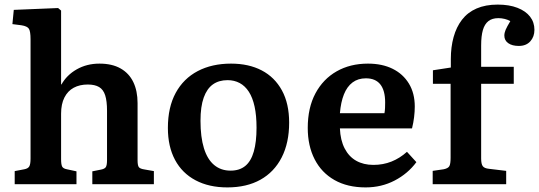

<svg xmlns="http://www.w3.org/2000/svg" viewBox="-20 -802 2347 836"><path d="M44 0V-57L86 -65Q102 -68 107.5 -77.5Q113 -87 113 -112V-631Q113 -665 106 -676.5Q99 -688 73 -692L34 -697L40 -759L233 -767L246 -756V-438L247 -433Q270 -475 314 -500Q358 -525 413 -525Q468 -525 505 -504Q542 -483 560.5 -444.5Q579 -406 579 -353V-104Q579 -83 584 -75Q589 -67 610 -64L650 -57V0H382V-56L417 -63Q435 -66 440.5 -74Q446 -82 446 -105V-320Q446 -362 438 -387Q430 -412 411.5 -423Q393 -434 362 -434Q327 -434 301 -420Q275 -406 260.5 -377.5Q246 -349 246 -307V-109Q246 -86 250.5 -77Q255 -68 271 -65L313 -56V0Z M970 14Q890 14 831.5 -17Q773 -48 742 -106Q711 -164 711 -245Q711 -335 745 -397.5Q779 -460 841 -492.5Q903 -525 986 -525Q1063 -525 1119.5 -495.5Q1176 -466 1207.5 -408.5Q1239 -351 1239 -268Q1239 -180 1206.5 -116.5Q1174 -53 1114 -19.5Q1054 14 970 14ZM984 -59Q1023 -59 1048 -79.5Q1073 -100 1085 -142Q1097 -184 1097 -246Q1097 -299 1088.5 -338Q1080 -377 1063.5 -402.5Q1047 -428 1023.5 -440.5Q1000 -453 971 -453Q933 -453 907 -434.5Q881 -416 867 -377Q853 -338 853 -276Q853 -205 868 -156.5Q883 -108 912.5 -83.5Q942 -59 984 -59Z M1572 14Q1493 14 1436.5 -18Q1380 -50 1350 -108.5Q1320 -167 1320 -245Q1320 -333 1353.5 -395.5Q1387 -458 1446 -491.5Q1505 -525 1582 -525Q1644 -525 1689.5 -502.5Q1735 -480 1760.5 -438Q1786 -396 1786 -338Q1786 -316 1783 -291.5Q1780 -267 1774 -243H1460Q1462 -192 1480.5 -156Q1499 -120 1531 -102Q1563 -84 1606 -84Q1648 -84 1684.5 -98.5Q1721 -113 1752 -141L1793 -96Q1756 -46 1698.5 -16Q1641 14 1572 14ZM1460 -309H1654Q1656 -320 1656.5 -332Q1657 -344 1657 -356Q1657 -408 1636 -434.5Q1615 -461 1573 -461Q1539 -461 1515 -443Q1491 -425 1477.5 -391Q1464 -357 1460 -309Z M1864 0V-58L1912 -65Q1931 -69 1936.5 -78.5Q1942 -88 1942 -116V-437H1865V-496L1943 -508V-545Q1943 -597 1955 -640.5Q1967 -684 1991.5 -716Q2016 -748 2055 -765Q2094 -782 2147 -782Q2197 -782 2233 -768Q2269 -754 2288 -729.5Q2307 -705 2307 -672Q2307 -642 2289 -622Q2271 -602 2239 -602Q2210 -602 2193 -614Q2176 -626 2176 -647Q2176 -659 2181.5 -672Q2187 -685 2202 -710Q2192 -716 2178 -719.5Q2164 -723 2150 -723Q2123 -723 2106.5 -710Q2090 -697 2082.5 -671Q2075 -645 2075 -604V-511H2217V-437H2075V-112Q2075 -88 2082 -78.5Q2089 -69 2109 -67L2184 -58V0Z"/></svg>

Font: Literata 18pt SemiBold
Style: Regular
Weight: 600
Designer: Latin by Veronika Burian and Jose Scaglione. Greek by Irene Vlachou. Cyrillic by Vera Evstafieva.
Foundry: TypeTogether
Version: Version 3.103;gftools[0.9.29]